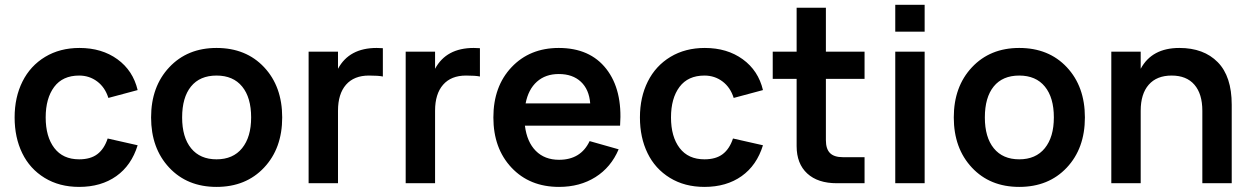

<svg xmlns="http://www.w3.org/2000/svg" viewBox="-20 -752 5135 788"><path d="M304.7 15.1Q223.6 15.1 163.1 -22Q102.5 -59.1 71.3 -123.3Q40 -187.5 40 -270Q40 -353 72.3 -417.5Q104.5 -481.9 165.3 -518.6Q226.1 -555.2 306.2 -555.2Q397.9 -555.2 461.9 -508.8Q525.9 -462.4 544.9 -382.3L424.8 -350.1Q411.1 -393.6 378.9 -417.7Q346.7 -441.9 304.7 -441.9Q237.3 -441.9 202.4 -395.3Q167.5 -348.6 167.5 -270Q167.5 -190.9 202.9 -144.5Q238.3 -98.1 304.7 -98.1Q351.6 -98.1 379.6 -119.4Q407.7 -140.6 421.9 -183.6L544.9 -155.8Q519.5 -73.2 457.3 -29.1Q395 15.1 304.7 15.1Z M868.7 15.1Q748.5 15.1 674.3 -64.2Q600.1 -143.6 600.1 -270Q600.1 -396.5 674.6 -475.8Q749 -555.2 868.7 -555.2Q989.7 -555.2 1064 -476.1Q1138.2 -397 1138.2 -270Q1138.2 -143.1 1063.7 -64Q989.3 15.1 868.7 15.1ZM868.7 -98.1Q936.5 -98.1 973.6 -143.8Q1010.7 -189.5 1010.7 -270Q1010.7 -351.6 973.9 -396.7Q937 -441.9 868.7 -441.9Q800.3 -441.9 763.9 -397Q727.5 -352.1 727.5 -270Q727.5 -188.5 764.4 -143.3Q801.3 -98.1 868.7 -98.1Z M1551.3 -554.2V-438Q1533.2 -441.9 1494.1 -441.9Q1433.1 -441.9 1400.1 -404.3Q1367.2 -366.7 1367.2 -297.4V0H1246.6V-540H1367.2V-469.7Q1413.1 -555.2 1525.9 -555.2Q1534.7 -555.2 1551.3 -554.2Z M1949.7 -554.2V-438Q1931.6 -441.9 1892.6 -441.9Q1831.5 -441.9 1798.6 -404.3Q1765.6 -366.7 1765.6 -297.4V0H1645V-540H1765.6V-469.7Q1811.5 -555.2 1924.3 -555.2Q1933.1 -555.2 1949.7 -554.2Z M2274.4 -96.2Q2363.8 -96.2 2399.9 -172.9L2519 -139.2Q2487.8 -65.4 2423.8 -25.1Q2359.9 15.1 2274.4 15.1Q2153.8 15.1 2079.3 -64Q2004.9 -143.1 2004.9 -270Q2004.9 -397.5 2079.6 -476.3Q2154.3 -555.2 2273.4 -555.2Q2401.4 -555.2 2468.5 -469Q2535.6 -382.8 2524.9 -236.3H2134.3Q2142.6 -169.4 2179 -132.8Q2215.3 -96.2 2274.4 -96.2ZM2137.2 -327.6H2402.3Q2397.9 -384.8 2364 -416.5Q2330.1 -448.2 2273.4 -448.2Q2218.8 -448.2 2183.6 -416.7Q2148.4 -385.3 2137.2 -327.6Z M2871.1 15.1Q2790 15.1 2729.5 -22Q2668.9 -59.1 2637.7 -123.3Q2606.4 -187.5 2606.4 -270Q2606.4 -353 2638.7 -417.5Q2670.9 -481.9 2731.7 -518.6Q2792.5 -555.2 2872.6 -555.2Q2964.4 -555.2 3028.3 -508.8Q3092.3 -462.4 3111.3 -382.3L2991.2 -350.1Q2977.5 -393.6 2945.3 -417.7Q2913.1 -441.9 2871.1 -441.9Q2803.7 -441.9 2768.8 -395.3Q2733.9 -348.6 2733.9 -270Q2733.9 -190.9 2769.3 -144.5Q2804.7 -98.1 2871.1 -98.1Q2918 -98.1 2946 -119.4Q2974.1 -140.6 2988.3 -183.6L3111.3 -155.8Q3085.9 -73.2 3023.7 -29.1Q2961.4 15.1 2871.1 15.1Z M3151.4 -428.2V-540H3249.5V-720.2H3369.6V-540H3528.3V-428.2H3369.6V-176.8Q3369.6 -140.6 3386.5 -123.8Q3403.3 -106.9 3439.5 -106.9H3528.3V0H3414.6Q3336.4 0 3293 -40Q3249.5 -80.1 3249.5 -152.3V-428.2Z M3774.9 -622.1H3654.3V-732.4H3774.9ZM3774.9 0H3654.3V-540H3774.9Z M4163.1 15.1Q4043 15.1 3968.8 -64.2Q3894.5 -143.6 3894.5 -270Q3894.5 -396.5 3969 -475.8Q4043.5 -555.2 4163.1 -555.2Q4284.2 -555.2 4358.4 -476.1Q4432.6 -397 4432.6 -270Q4432.6 -143.1 4358.2 -64Q4283.7 15.1 4163.1 15.1ZM4163.1 -98.1Q4231 -98.1 4268.1 -143.8Q4305.2 -189.5 4305.2 -270Q4305.2 -351.6 4268.3 -396.7Q4231.4 -441.9 4163.1 -441.9Q4094.7 -441.9 4058.3 -397Q4022 -352.1 4022 -270Q4022 -188.5 4058.8 -143.3Q4095.7 -98.1 4163.1 -98.1Z M4914.6 0V-297.4Q4914.6 -366.7 4882.1 -404.3Q4849.6 -441.9 4788.6 -441.9Q4727.5 -441.9 4694.6 -404.3Q4661.6 -366.7 4661.6 -297.4V0H4541V-540H4661.6V-469.7Q4707.5 -555.2 4820.3 -555.2Q4920.4 -555.2 4977.8 -496.8Q5035.2 -438.5 5035.2 -322.3V0Z"/></svg>

Font: Vela Sans Bd
Style: Bold
Weight: 700
Designer: Principal design: Mikhail Sharanda - project Manrope.
Design modification: Ravid Balaliev
Foundry: Mikhail Sharanda
Version: Version 1.001